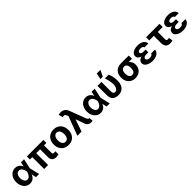

<svg xmlns="http://www.w3.org/2000/svg" viewBox="574 -2793 4833 4833"><g transform="rotate(-45 2990.5 -376.0)"><path d="M36.3 -265.2Q36.3 -344.3 66.6 -406.5Q97 -468.6 149.8 -503Q202.5 -537.3 267.2 -537.3Q309.5 -537.3 344.9 -522.1Q380.3 -506.9 405.9 -478.8Q431.6 -450.8 446.5 -412.1H490.3L526 -266.6L590.8 0H479.1L418.1 -266.6Q405.1 -331.9 374.8 -376.8Q344.4 -421.8 290.1 -421.8Q255.4 -421.8 229.9 -402Q204.4 -382.3 190.6 -347Q176.8 -311.7 176.8 -266.2Q176.8 -220.5 190.6 -184.1Q204.3 -147.7 228.9 -127.3Q253.4 -106.8 285.4 -106.8Q320.7 -106.8 348.3 -131Q375.9 -155.2 393 -190.5Q410.2 -225.9 418.1 -263.8L473.7 -530.4H583.9L526 -263.8L490.3 -121.2H448.3Q433.5 -81.9 408.5 -52.4Q383.5 -22.9 347.3 -5.9Q311.1 11.2 264.8 11Q198.6 10.8 146.7 -24.5Q94.7 -59.7 65.5 -122.4Q36.3 -185.1 36.3 -265.2Z M1272.5 -423.3H684.1V-530.4H1272.5ZM909.6 0H769.1V-530.4H909.6ZM1186.8 -530.4V-164.7Q1187 -143.6 1193.2 -132.3Q1199.4 -121 1211.5 -116.2Q1223.5 -111.3 1243.1 -111.3Q1255.6 -111.3 1264.5 -112.3Q1273.4 -113.3 1284.5 -114.3V-7.3L1283.1 -6.9Q1262.9 -0.7 1241.9 2.7Q1220.9 6.1 1197.4 6.1Q1125.6 6.1 1086.6 -31.1Q1047.6 -68.2 1047.4 -147.9V-530.4Z M1374.8 -263.2Q1374.8 -344.9 1406.6 -406.9Q1438.3 -468.9 1497.3 -503.1Q1556.2 -537.3 1635.3 -537.3Q1714.4 -537.3 1773.3 -503.1Q1832.3 -468.9 1863.9 -406.9Q1895.5 -344.9 1895.5 -263.2Q1895.5 -181.9 1863.9 -120Q1832.3 -58.1 1773.3 -23.9Q1714.4 10.3 1635.3 10.3Q1556.2 10.3 1497.3 -23.9Q1438.3 -58.1 1406.6 -120Q1374.8 -181.9 1374.8 -263.2ZM1748.7 -264Q1748.7 -311.1 1735.7 -347.9Q1722.7 -384.7 1697.4 -405.7Q1672.1 -426.7 1636.1 -426.7Q1599.3 -426.7 1573.6 -405.9Q1547.9 -385.1 1534.7 -348.2Q1521.6 -311.3 1521.6 -264Q1521.6 -216.9 1534.7 -180.2Q1547.9 -143.6 1573.6 -122.7Q1599.3 -101.8 1636.1 -101.8Q1672.1 -101.8 1697.4 -122.7Q1722.7 -143.6 1735.7 -180.3Q1748.7 -217.1 1748.7 -264Z M2298.2 -86.8 2206.9 -347.4 2150.2 -489 2130.2 -538.7Q2117.7 -569.4 2105.5 -583.2Q2093.2 -597 2074.5 -598.5Q2055.7 -599.9 2023.6 -590.7L1990.9 -703.3Q2009 -710 2028.2 -713.4Q2047.4 -716.9 2068.5 -716.9Q2112.3 -716.9 2148.2 -702.2Q2184.1 -687.5 2210.4 -658.5Q2236.7 -629.5 2252.6 -587.8L2415.2 -159.5Q2415.6 -158.2 2416.3 -156.9Q2424.1 -136.3 2430.3 -125.6Q2436.5 -114.9 2444.2 -109.6Q2452 -104.2 2464.1 -104.2Q2466.1 -104.2 2468.2 -104.4Q2470.3 -104.5 2472.4 -104.9Q2475.4 -105.1 2479.1 -105.6L2492.4 1.2Q2481.8 4.4 2465.5 6.6Q2449.1 8.8 2434.7 8.8Q2402.9 8.8 2376.4 -2.1Q2350 -13 2330.1 -34.4Q2310.2 -55.7 2298.2 -86.8ZM2161.8 -557.5 2251.4 -319.2H2210L2100.2 0H1951.5Z M2550.1 -265.2Q2550.1 -344.3 2580.4 -406.5Q2610.8 -468.6 2663.6 -503Q2716.3 -537.3 2781 -537.3Q2823.3 -537.3 2858.7 -522.1Q2894.1 -506.9 2919.7 -478.8Q2945.4 -450.8 2960.3 -412.1H3004.1L3039.8 -266.6L3104.6 0H2992.9L2931.9 -266.6Q2918.9 -331.9 2888.6 -376.8Q2858.3 -421.8 2804 -421.8Q2769.2 -421.8 2743.7 -402Q2718.2 -382.3 2704.4 -347Q2690.6 -311.7 2690.6 -266.2Q2690.6 -220.5 2704.4 -184.1Q2718.1 -147.7 2742.7 -127.3Q2767.2 -106.8 2799.2 -106.8Q2834.5 -106.8 2862.1 -131Q2889.7 -155.2 2906.8 -190.5Q2924 -225.9 2931.9 -263.8L2987.6 -530.4H3097.7L3039.8 -263.8L3004.1 -121.2H2962.1Q2947.3 -81.9 2922.3 -52.4Q2897.3 -22.9 2861.1 -5.9Q2824.9 11.2 2778.6 11Q2712.4 10.8 2660.5 -24.5Q2608.5 -59.7 2579.3 -122.4Q2550.1 -185.1 2550.1 -265.2Z M3337.9 -530.4V-196.6Q3337.9 -163.2 3346.5 -142.4Q3355.1 -121.7 3369.3 -112.8Q3383.4 -103.8 3401.7 -103.8Q3434.5 -103.8 3459.8 -127.2Q3485.1 -150.7 3498.7 -188.7Q3512.4 -226.7 3512.6 -269.3Q3510.7 -331.5 3497.1 -400.7Q3483.4 -469.9 3462 -530.4H3595.4Q3610.5 -500.6 3623.2 -458.5Q3635.8 -416.4 3643.2 -367.2Q3650.6 -317.9 3650.6 -269.3Q3650.4 -188.1 3624.7 -125.6Q3598.9 -63.1 3544.2 -26.7Q3489.5 9.7 3406 9.7Q3341.8 9.7 3295.3 -12.7Q3248.8 -35 3223.1 -81.4Q3197.3 -127.8 3197.3 -198V-530.4ZM3405.5 -763.1H3535.5L3454.6 -599.2H3369.6Z M4013.9 -513.8Q4019.9 -511.5 4025.8 -505.6Q4031.8 -499.8 4039.6 -491.7Q4047.8 -479 4056.5 -469Q4065.3 -459.1 4078.1 -449.7Q4090.8 -440.2 4108.4 -434.9Q4146.6 -422.3 4180.9 -393.8Q4215.2 -365.3 4235.7 -325.4Q4256.2 -285.5 4256.2 -241.7V-232Q4256.4 -163.6 4227.9 -108.9Q4199.4 -54.1 4144.7 -22.2Q4090.1 9.7 4015.2 9.7Q3936.9 9.7 3880.4 -24.3Q3823.9 -58.3 3794.3 -117.3Q3764.6 -176.4 3764.4 -251.4V-262.4Q3764.6 -334.7 3794.1 -391.6Q3823.5 -448.6 3879.6 -481.2Q3935.8 -513.8 4013.9 -513.8ZM4015.2 -104.4Q4050 -104.4 4071.7 -123.8Q4093.4 -143.2 4103 -175.8Q4112.5 -208.3 4112.3 -251.4V-262.4Q4112.5 -301.9 4103 -332.8Q4093.4 -363.6 4071.2 -381.7Q4049 -399.7 4013.9 -399.7Q3977 -399.7 3953.6 -381.7Q3930.3 -363.6 3919.4 -332.7Q3908.5 -301.7 3908.3 -262.4V-251.4Q3908.5 -208.1 3919 -175.7Q3929.5 -143.2 3953.2 -123.8Q3976.9 -104.4 4015.2 -104.4ZM4294 -399.7H4013.9V-513.8H4294Z M4699.7 -277.8V-222.4H4624.9Q4597 -222.4 4574.5 -215.5Q4552 -208.6 4538.3 -193.9Q4524.5 -179.2 4524.3 -158.3Q4524.5 -141.5 4536.5 -127.6Q4548.6 -113.6 4571.1 -105.2Q4593.7 -96.8 4625 -96.8Q4673.4 -96.8 4698.4 -110.9Q4723.4 -125.1 4727.5 -153.1H4865.6Q4863.4 -101.5 4831.4 -64.9Q4799.3 -28.3 4746.8 -9.3Q4694.4 9.7 4631.8 9.7Q4562.6 9.7 4506.7 -9.3Q4450.8 -28.2 4418.4 -63.2Q4386.1 -98.2 4385.9 -144.4Q4386.1 -183.4 4408.3 -213.3Q4430.6 -243.2 4477 -260.5Q4523.5 -277.8 4594.5 -277.8ZM4394.8 -384.3Q4395 -432.5 4425.1 -467Q4455.2 -501.6 4508.6 -519.4Q4561.9 -537.3 4631.2 -537.3Q4694 -537.3 4744.6 -518.4Q4795.3 -499.5 4825.1 -463.7Q4854.9 -427.9 4857.5 -379.3H4717.8Q4714.3 -405.4 4690 -418.4Q4665.6 -431.4 4624.2 -431.4Q4595.7 -431.4 4575.4 -423.6Q4555 -415.8 4544.4 -402.5Q4533.8 -389.2 4533.6 -373.4Q4533.8 -357 4544.7 -345.2Q4555.6 -333.3 4576 -326.7Q4596.4 -320 4624.9 -320H4699.7V-257.3H4594.5Q4528.9 -257.3 4484 -275.1Q4439.1 -292.9 4417 -321.5Q4395 -350.1 4394.8 -384.3Z M5406.1 -417.1H4927.3V-530.4H5406.1ZM5230.4 -530.4V-159.5Q5230.4 -139 5236 -127.2Q5241.6 -115.4 5251.4 -110.6Q5261.1 -105.8 5276.7 -105.8Q5290.6 -105.8 5301.9 -107.9Q5313.2 -109.9 5324.2 -113.2L5339.2 -5.9Q5316.1 2.9 5295.7 6.3Q5275.3 9.7 5247.9 9.7Q5197.5 9.7 5162.3 -9.3Q5127.2 -28.2 5108.7 -66Q5090.2 -103.7 5090.2 -160.6V-530.4Z M5781.5 -277.8V-222.4H5706.8Q5678.9 -222.4 5656.4 -215.5Q5633.9 -208.6 5620.1 -193.9Q5606.3 -179.2 5606.1 -158.3Q5606.3 -141.5 5618.4 -127.6Q5630.4 -113.6 5653 -105.2Q5675.5 -96.8 5706.9 -96.8Q5755.2 -96.8 5780.2 -110.9Q5805.2 -125.1 5809.3 -153.1H5947.5Q5945.3 -101.5 5913.2 -64.9Q5881.1 -28.3 5828.7 -9.3Q5776.2 9.7 5713.7 9.7Q5644.4 9.7 5588.5 -9.3Q5532.6 -28.2 5500.3 -63.2Q5467.9 -98.2 5467.7 -144.4Q5467.9 -183.4 5490.2 -213.3Q5512.4 -243.2 5558.9 -260.5Q5605.3 -277.8 5676.3 -277.8ZM5476.6 -384.3Q5476.8 -432.5 5506.9 -467Q5537.1 -501.6 5590.4 -519.4Q5643.7 -537.3 5713.1 -537.3Q5775.8 -537.3 5826.5 -518.4Q5877.1 -499.5 5906.9 -463.7Q5936.7 -427.9 5939.4 -379.3H5799.7Q5796.1 -405.4 5771.8 -418.4Q5747.5 -431.4 5706 -431.4Q5677.5 -431.4 5657.2 -423.6Q5636.9 -415.8 5626.2 -402.5Q5615.6 -389.2 5615.4 -373.4Q5615.6 -357 5626.5 -345.2Q5637.4 -333.3 5657.8 -326.7Q5678.3 -320 5706.8 -320H5781.5V-257.3H5676.3Q5610.7 -257.3 5565.9 -275.1Q5521 -292.9 5498.9 -321.5Q5476.8 -350.1 5476.6 -384.3Z"/></g></svg>

Font: Pretendard Variable
Style: Regular
Weight: 400
Designer: Base glyphs from Inter by Rasmus Andersson; Hangul glyphs from Noto Sans CJK(Source Han Sans) by Jang Soo-young and Kang
Foundry: Kil Hyung-jin
Version: Version 1.100;FEAKit 1.0